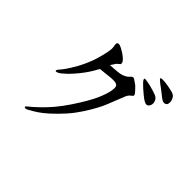

<svg xmlns="http://www.w3.org/2000/svg" viewBox="-173 -1011 1346 1346"><g transform="rotate(45 500.0 -338.0)"><path d="M416 -561Q434 -561 448.5 -562Q463 -563 487 -565.5Q511 -568 523.5 -572Q536 -576 547.5 -582Q559 -588 566 -595L582 -611Q588 -615 596 -615Q602 -615 615 -604L641 -586Q647 -580 662 -564.5Q677 -549 682 -541Q687 -533 686 -527Q685 -523 671 -512.5Q657 -502 649 -484.5Q641 -467 618.5 -408.5Q596 -350 583.5 -323Q571 -296 542 -246.5Q513 -197 480 -153Q447 -109 400.5 -62.5Q354 -16 322.5 8.5Q291 33 265.5 47.5Q240 62 230.5 67.5Q221 73 213 73.5Q205 74 202.5 71Q200 68 203 62Q205 59 213 53Q221 47 238 32.5Q255 18 284.5 -10.5Q314 -39 349 -80Q384 -121 419.5 -174.5Q455 -228 479 -269.5Q503 -311 516.5 -341Q530 -371 539.5 -399.5Q549 -428 552 -454Q555 -480 548.5 -489Q542 -498 528 -501Q514 -504 484 -502Q473 -500 429 -496L386 -492Q374 -471 362 -450Q350 -429 328 -399Q306 -369 281 -341Q256 -313 243 -301.5Q230 -290 219.5 -281Q209 -272 199.5 -267Q190 -262 183.5 -261Q177 -260 175.5 -263Q174 -266 176 -271Q177 -275 183 -282Q189 -289 200 -302.5Q211 -316 225.5 -338Q240 -360 256 -387.5Q272 -415 290.5 -456Q309 -497 321 -538.5Q333 -580 339 -612Q346 -645 344 -662L340 -691Q340 -701 343.5 -705Q347 -709 356 -709Q368 -709 387 -698.5Q406 -688 418 -680Q430 -672 445.5 -658.5Q461 -645 464 -634Q467 -623 465 -619Q463 -617 455.5 -611Q448 -605 439 -596Q432 -586 428 -578L416 -561ZM731 -580 697 -609Q688 -618 674.5 -630.5Q661 -643 656 -652.5Q651 -662 654 -664Q656 -666 665 -666Q674 -665 692.5 -661.5Q711 -658 719 -656Q727 -654 759 -644.5Q791 -635 801.5 -626Q812 -617 817 -603.5Q822 -590 820 -576Q818 -565 811 -555.5Q804 -546 794 -545Q786 -544 771 -551.5Q756 -559 731 -580ZM893 -650Q883 -641 873 -641Q863 -640 852.5 -646Q842 -652 822.5 -668Q803 -684 786.5 -696Q770 -708 756 -718.5Q742 -729 736.5 -735Q731 -741 731.5 -745.5Q732 -750 751.5 -750Q771 -750 800 -745Q829 -740 852.5 -734Q876 -728 886 -713Q896 -698 898 -683Q900 -661 893 -650Z"/></g></svg>

Font: ChillKai
Style: Regular
Weight: 400
Designer: ChillType
Foundry: 寒蝉字型
Version: Version 2.000